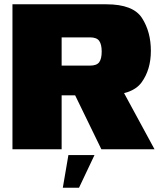

<svg xmlns="http://www.w3.org/2000/svg" viewBox="-20 -695 764 894"><path d="M38 0H267V-251H466Q595 -251 638.8 -310.8Q682.5 -370.5 682.5 -458Q682.5 -547 641.2 -611Q600 -675 475.5 -675H38ZM452 0H699.5L527 -318L301 -310.5ZM267 -389.5V-521H399Q430 -521 441.8 -504.8Q453.5 -488.5 453.5 -455Q453.5 -421 441.8 -405.2Q430 -389.5 399 -389.5ZM272.5 179H348L420 27H298.5Z"/></svg>

Font: Anybody UltraCondensed Thin Black
Style: Regular
Weight: 900
Version: Version 1.111